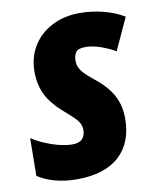

<svg xmlns="http://www.w3.org/2000/svg" viewBox="-83 -789 707 863"><g transform="rotate(-10 270.5 -357.0)"><path d="M21 -37 23 -209Q60 -184 112.5 -166Q165 -148 206 -148Q265 -148 265 -205Q265 -229 248 -249Q231 -269 191 -303Q142 -345 118 -391Q94 -437 94 -499Q94 -564 125 -615Q156 -666 212 -695Q268 -724 339 -724Q394 -724 447 -710.5Q500 -697 541 -672L474 -526Q440 -545 404.5 -557Q369 -569 339 -569Q304 -569 294 -553.5Q284 -538 284 -515Q284 -492 298.5 -471Q313 -450 356 -416Q410 -373 434.5 -327Q459 -281 459 -222Q459 -112 392.5 -51Q326 10 198 10Q147 10 101 -2Q55 -14 21 -37Z"/></g></svg>

Font: Noto Sans Display Black
Style: Italic
Weight: 900
Italic angle: -12°
Designer: Monotype Design team
Foundry: Monotype Imaging Inc.
Version: Version 1.000